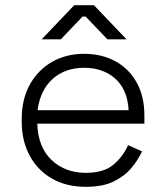

<svg xmlns="http://www.w3.org/2000/svg" viewBox="-20 -708 638 742"><path d="M312 14Q237 14 181.5 -17.5Q126 -49 95 -106Q64 -163 64 -237V-249Q64 -324 95 -380.5Q126 -437 180.5 -468.5Q235 -500 305 -500Q373 -500 425.5 -471.5Q478 -443 508 -389.5Q538 -336 538 -262V-230H124Q127 -139 179.5 -89.5Q232 -40 312 -40Q380 -40 417.5 -71Q455 -102 475 -147L529 -123Q514 -90 487.5 -58.5Q461 -27 419 -6.5Q377 14 312 14ZM125 -282H477Q473 -361 426 -403.5Q379 -446 305 -446Q232 -446 184 -403.5Q136 -361 125 -282ZM141 -556 267 -688H343L469 -556H395L311 -644H299L215 -556Z"/></svg>

Font: Space Grotesk Light Light
Style: Regular
Weight: 300
Version: Version 2.000